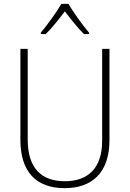

<svg xmlns="http://www.w3.org/2000/svg" viewBox="-20 -1019 674 998"><path d="M336 -999H299C275 -957 224 -887 192 -849V-842H218C251 -874 289 -923 317 -960C346 -922 383 -875 416 -842H443V-849C413 -883 360 -956 336 -999ZM549 -291V-765H511V-288C511 -143 436 -77 317 -77C194 -77 124 -146 124 -294V-765H86V-292C86 -126 168 -41 316 -41C456 -41 549 -119 549 -291Z"/></svg>

Font: Noto Sans Tamil UI SemiCondensed ExtraLight
Style: Regular
Weight: 200
Width: 4
Designer: Jelle Bosma - Monotype Design Team
Foundry: Monotype Imaging Inc.
Version: Version 2.004